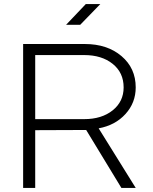

<svg xmlns="http://www.w3.org/2000/svg" viewBox="-20 -918 748 938"><path d="M93 0V-703H394Q504 -703 573.5 -644Q643 -585 643 -491Q643 -416 593 -361Q543 -306 462 -291L643 0H573L401 -283L152 -282V0ZM391 -649H152V-336H391Q477 -336 530.5 -379Q584 -422 584 -491Q584 -563 530.5 -606Q477 -649 391 -649ZM470 -898 372 -797H303L399 -898Z"/></svg>

Font: Metropolitano Light
Style: Regular
Weight: 300
Designer: Fonts by Alex Slobzheninov & Chris M. Simpson / Changes by Cristiano Sobral
Foundry: Fonts by Alex Slobzheninov & Chris M. Simpson / Changes by Cristiano Sobral
Version: Version 1.00;August 30, 2020;FontCreator 13.0.0.2681 64-bit